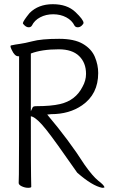

<svg xmlns="http://www.w3.org/2000/svg" viewBox="-20 -889 540 915"><path d="M121 -827Q163 -869 231.5 -869Q300 -869 339 -832Q378 -795 378 -780Q378 -775 369.5 -767Q361 -759 350.5 -759Q340 -759 335 -767Q323 -792 295.5 -806.5Q268 -821 233.5 -821Q199 -821 171.5 -806.5Q144 -792 132 -767Q127 -759 117 -759Q107 -759 98 -767Q89 -775 89 -779Q91 -790 121 -827ZM371 -387Q310 -345 224 -345L205 -343Q309 -220 383 -104Q421 -50 448 -28Q477 -6 478 4Q475 6 467 6Q420 -3 348 -66Q241 -220 199.5 -272Q158 -324 134 -333L127 -335V-328Q127 -81 128 -48.5Q129 -16 129 1Q129 6 114 6Q99 6 84 -1Q69 -8 69 -17Q69 -29 70 -58.5Q71 -88 71 -616V-621H66Q50 -621 36 -651Q30 -663 30 -668Q30 -673 35 -673Q53 -677 75.5 -680Q98 -683 133 -692Q177 -704 262 -704Q334 -704 375 -680Q416 -656 432 -618Q448 -580 448 -541Q448 -440 371 -387ZM136 -378Q139 -383 153 -383Q223 -383 266 -393Q340 -410 373 -475Q390 -505 390 -537Q390 -590 357 -622Q324 -654 260 -654Q179 -654 127 -634V-359Z"/></svg>

Font: Moon Stars Kai T HW Light
Style: Regular
Weight: 300
Designer: GuiWonder
Version: Version 1.101